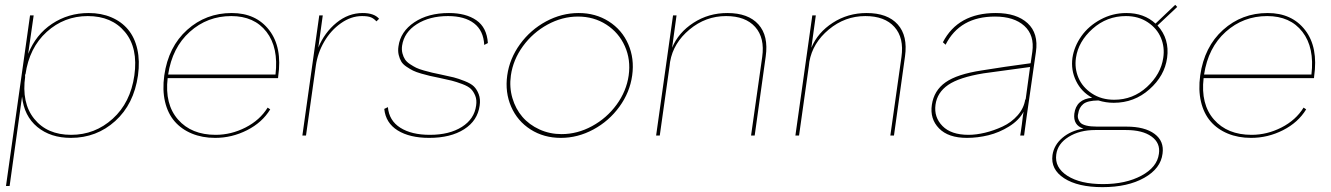

<svg xmlns="http://www.w3.org/2000/svg" viewBox="-20 -564 5540 799"><path d="M120.1 -500 97.2 -339.8Q128.9 -419.9 196.5 -464.8Q264.2 -509.8 349.1 -509.8Q401.4 -509.8 443.4 -491.9Q485.4 -474.1 512.9 -441.2Q540.5 -408.2 551.5 -359.1Q562.5 -310.1 554.2 -250Q537.1 -130.4 459.5 -60.3Q381.8 9.8 274.9 9.8Q190.4 9.8 135.3 -35.6Q80.1 -81.1 71.8 -162.1L20 210H4.9L90.8 -398.9L105 -500ZM84 -245.1 85 -247.1Q68.8 -135.7 122.6 -69.3Q176.3 -2.9 275.9 -2.9Q375 -2.9 449 -69.8Q522.9 -136.7 539.1 -250Q555.2 -364.3 500.2 -430.7Q445.3 -497.1 345.2 -497.1Q247.1 -497.1 174.3 -431.2Q101.6 -365.2 85.9 -253.9L85 -255.9Z M875.5 9.8Q821.8 9.8 778.6 -8.1Q735.4 -25.9 706.8 -58.8Q678.2 -91.8 666.7 -140.9Q655.3 -189.9 663.6 -250Q680.7 -369.6 758.8 -439.7Q836.9 -509.8 944.3 -509.8Q1045.4 -509.8 1100.3 -438.5Q1155.3 -367.2 1137.7 -246.1Q1137.7 -240.7 1136.7 -238.8H677.7Q665 -130.4 720.7 -66.7Q776.4 -2.9 877.4 -2.9Q941.9 -2.9 1001.7 -33.4Q1061.5 -64 1093.8 -116.2L1104.5 -108.9Q1071.3 -54.2 1008.1 -22.2Q944.8 9.8 875.5 9.8ZM679.7 -253.9H1126.5Q1139.6 -366.2 1088.9 -431.6Q1038.1 -497.1 942.4 -497.1Q842.8 -497.1 769.8 -431.6Q696.8 -366.2 679.7 -253.9Z M1489.3 -509.8Q1537.1 -509.8 1557.6 -485.8L1546.4 -475.1Q1536.6 -486.3 1524.2 -491.7Q1511.7 -497.1 1486.3 -497.1Q1440.9 -497.1 1398.7 -467.3Q1356.4 -437.5 1329.1 -390.4Q1301.8 -343.3 1294.4 -291L1253.4 0H1238.3L1308.6 -500H1323.2L1304.7 -366.2Q1330.6 -428.7 1380.1 -469.2Q1429.7 -509.8 1489.3 -509.8Z M1766.1 9.8Q1685.1 9.8 1635 -21.2Q1585 -52.2 1579.1 -110.8L1594.2 -118.2Q1599.1 -62 1645.8 -32.5Q1692.4 -2.9 1769 -2.9Q1850.1 -2.9 1902.1 -35.9Q1954.1 -68.8 1961.4 -125Q1964.8 -147.9 1957.8 -165.5Q1950.7 -183.1 1939.5 -194.1Q1928.2 -205.1 1903.3 -214.4Q1878.4 -223.6 1860.1 -228.3Q1841.8 -232.9 1807.1 -240.2Q1782.7 -245.1 1768.8 -248.3Q1754.9 -251.5 1732.9 -257.8Q1710.9 -264.2 1698.7 -270.3Q1686.5 -276.4 1671.6 -286.4Q1656.7 -296.4 1649.9 -307.9Q1643.1 -319.3 1639.2 -335.4Q1635.3 -351.6 1638.2 -371.1Q1646.5 -432.6 1704.1 -471.2Q1761.7 -509.8 1848.1 -509.8Q1918.9 -509.8 1962.4 -479.7Q2005.9 -449.7 2010.3 -384.8L1995.1 -377Q1992.2 -436.5 1952.9 -466.8Q1913.6 -497.1 1844.2 -497.1Q1767.6 -497.1 1714.6 -463.4Q1661.6 -429.7 1653.3 -374Q1650.9 -356.4 1654.8 -341.8Q1658.7 -327.1 1665.5 -316.7Q1672.4 -306.2 1686.5 -296.9Q1700.7 -287.6 1712.2 -282Q1723.6 -276.4 1744.6 -270.5Q1765.6 -264.6 1778.3 -261.7Q1791 -258.8 1814.5 -253.9Q1850.1 -246.6 1868.4 -241.9Q1886.7 -237.3 1913.3 -226.8Q1939.9 -216.3 1952.1 -204.3Q1964.4 -192.4 1972.2 -171.9Q1980 -151.4 1976.1 -125Q1967.8 -62 1911.4 -26.1Q1855 9.8 1766.1 9.8Z M2388.2 -509.8Q2458.5 -509.8 2513.4 -474.9Q2568.4 -439.9 2594.5 -380.1Q2620.6 -320.3 2610.8 -250Q2601.1 -179.7 2557.6 -119.9Q2514.2 -60.1 2449.2 -25.1Q2384.3 9.8 2314 9.8Q2243.2 9.8 2188.2 -25.1Q2133.3 -60.1 2107.2 -119.9Q2081.1 -179.7 2090.8 -250Q2100.6 -320.3 2144 -380.1Q2187.5 -439.9 2252.4 -474.9Q2317.4 -509.8 2388.2 -509.8ZM2106 -250Q2099.1 -201.2 2112.3 -156Q2125.5 -110.8 2153.8 -77.9Q2182.1 -44.9 2224.9 -25.4Q2267.6 -5.9 2316.9 -5.9Q2382.8 -5.9 2443.8 -39.1Q2504.9 -72.3 2545.9 -128.4Q2586.9 -184.6 2596.2 -250Q2605.5 -315.4 2580.3 -371.8Q2555.2 -428.2 2503.2 -461.7Q2451.2 -495.1 2385.3 -495.1Q2319.8 -495.1 2258.5 -461.7Q2197.3 -428.2 2156.2 -371.8Q2115.2 -315.4 2106 -250Z M3006.8 -509.8Q3093.8 -509.8 3136.2 -462.4Q3178.7 -415 3166.5 -329.1L3120.6 0H3105.5L3151.9 -327.1Q3163.1 -406.7 3122.6 -451.9Q3082 -497.1 3001.5 -497.1Q2916.5 -497.1 2849.4 -441.2Q2782.2 -385.3 2768.6 -307.1L2767.6 -299.8L2766.6 -291L2725.6 0H2710.4L2780.8 -500H2795.4L2776.9 -365.2Q2803.2 -428.7 2866 -469.2Q2928.7 -509.8 3006.8 -509.8Z M3586.4 -509.8Q3673.3 -509.8 3715.8 -462.4Q3758.3 -415 3746.1 -329.1L3700.2 0H3685.1L3731.4 -327.1Q3742.7 -406.7 3702.1 -451.9Q3661.6 -497.1 3581.1 -497.1Q3496.1 -497.1 3429 -441.2Q3361.8 -385.3 3348.1 -307.1L3347.2 -299.8L3346.2 -291L3305.2 0H3290L3360.4 -500H3375L3356.4 -365.2Q3382.8 -428.7 3445.6 -469.2Q3508.3 -509.8 3586.4 -509.8Z M4124 -509.8Q4210.4 -509.8 4256.3 -467.5Q4302.2 -425.3 4291 -348.1L4252 -76.2Q4247.6 -47.9 4241.7 0H4225.6Q4226.1 -2.4 4228 -15.1Q4230 -27.8 4232.4 -46.1Q4234.9 -64.5 4236.8 -82L4239.7 -99.1Q4220.7 -63.5 4179.4 -37.8Q4138.2 -12.2 4093.3 -1.2Q4048.3 9.8 4003.9 9.8Q3926.3 9.8 3887.7 -29.8Q3849.1 -69.3 3857.9 -127.9Q3866.7 -187.5 3914.8 -221.4Q3962.9 -255.4 4065.9 -271Q4158.2 -286.1 4269 -300.8L4275.9 -348.1Q4285.6 -417.5 4242.7 -456.3Q4199.7 -495.1 4120.6 -495.1Q3974.1 -495.1 3915 -377.9L3903.8 -388.2Q3966.8 -509.8 4124 -509.8ZM3873 -127.9Q3866.2 -76.2 3902.1 -39.6Q3938 -2.9 4010.7 -2.9Q4042 -2.9 4078.9 -11.7Q4115.7 -20.5 4152.1 -37.4Q4188.5 -54.2 4214.8 -84Q4241.2 -113.8 4246.6 -150.9L4248 -148.9L4266.6 -285.2L4072.8 -258.8Q3971.7 -242.2 3925.8 -210.7Q3879.9 -179.2 3873 -127.9Z M4870.6 -543.9 4878.9 -535.2 4796.9 -458Q4847.7 -402.3 4836.9 -323.2Q4826.7 -248.5 4763.4 -192.4Q4700.2 -136.2 4614.7 -136.2Q4582.5 -136.2 4550.8 -146Q4505.4 -145.5 4487.8 -130.9Q4470.2 -116.2 4466.8 -90.8Q4463.9 -80.6 4466.6 -70.8Q4469.2 -61 4476.1 -53.5Q4482.9 -45.9 4500.5 -41.5Q4518.1 -37.1 4545.9 -37.1H4667.5Q4744.1 -37.1 4784.7 -6.8Q4825.2 23.4 4817.9 75.2Q4810.5 137.2 4741.7 176Q4672.9 214.8 4567.9 214.8Q4465.8 214.8 4408.7 178Q4351.6 141.1 4359.9 81.1Q4366.2 39.1 4401.4 9.3Q4436.5 -20.5 4488.8 -28.8Q4445.3 -42.5 4450.7 -90.8Q4458.5 -151.4 4524.9 -157.2Q4480 -181.6 4458 -227.1Q4436 -272.5 4442.9 -323.2Q4450.2 -371.1 4480.2 -413.6Q4510.3 -456.1 4560.1 -482.9Q4609.9 -509.8 4667.5 -509.8Q4741.2 -509.8 4788.6 -465.8ZM4375.5 79.1Q4368.2 133.3 4422.1 167.7Q4476.1 202.1 4569.8 202.1Q4664.6 202.1 4730 167Q4795.4 131.8 4802.7 76.2Q4809.6 31.2 4772.2 4.2Q4734.9 -22.9 4665.5 -22.9H4537.6Q4472.7 -22.9 4427 5.6Q4381.3 34.2 4375.5 79.1ZM4457.5 -323.2Q4451.2 -279.8 4468 -240.2Q4484.9 -200.7 4524.2 -174.8Q4563.5 -148.9 4616.7 -148.9Q4694.8 -148.9 4752.9 -202.1Q4811 -255.4 4820.8 -323.2Q4827.6 -366.7 4811.3 -406.2Q4794.9 -445.8 4756.3 -471.4Q4717.8 -497.1 4665.5 -497.1Q4585.9 -497.1 4526.6 -444.1Q4467.3 -391.1 4457.5 -323.2Z M5186.5 9.8Q5132.8 9.8 5089.6 -8.1Q5046.4 -25.9 5017.8 -58.8Q4989.3 -91.8 4977.8 -140.9Q4966.3 -189.9 4974.6 -250Q4991.7 -369.6 5069.8 -439.7Q5147.9 -509.8 5255.4 -509.8Q5356.4 -509.8 5411.4 -438.5Q5466.3 -367.2 5448.7 -246.1Q5448.7 -240.7 5447.8 -238.8H4988.8Q4976.1 -130.4 5031.7 -66.7Q5087.4 -2.9 5188.5 -2.9Q5252.9 -2.9 5312.7 -33.4Q5372.6 -64 5404.8 -116.2L5415.5 -108.9Q5382.3 -54.2 5319.1 -22.2Q5255.9 9.8 5186.5 9.8ZM4990.7 -253.9H5437.5Q5450.7 -366.2 5399.9 -431.6Q5349.1 -497.1 5253.4 -497.1Q5153.8 -497.1 5080.8 -431.6Q5007.8 -366.2 4990.7 -253.9Z"/></svg>

Font: Human Sans Thin
Style: Italic
Weight: 100
Italic angle: -8°
Designer: Tim Radville
Foundry: Continuum
Version: Version 1.000;FEAKit 1.0